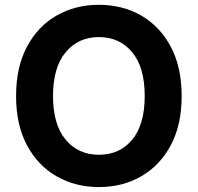

<svg xmlns="http://www.w3.org/2000/svg" viewBox="-20 -757 811 787"><path d="M385.3 9.8Q289.1 9.8 212.2 -34.2Q135.3 -78.1 90.6 -161.6Q45.9 -245.1 45.9 -363.3Q45.9 -481.9 90.6 -565.7Q135.3 -649.4 212.2 -693.4Q289.1 -737.3 385.3 -737.3Q481.9 -737.3 558.6 -693.4Q635.3 -649.4 679.9 -565.7Q724.6 -481.9 724.6 -363.3Q724.6 -244.6 679.9 -161.4Q635.3 -78.1 558.6 -34.2Q481.9 9.8 385.3 9.8ZM385.3 -122.6Q470.2 -122.6 521.7 -184.3Q573.2 -246.1 573.2 -363.3Q573.2 -481 521.7 -543Q470.2 -605 385.3 -605Q300.8 -605 249 -542.7Q197.3 -480.5 197.3 -363.3Q197.3 -246.6 249 -184.6Q300.8 -122.6 385.3 -122.6Z"/></svg>

Font: Inter
Style: Bold
Weight: 700
Designer: Rasmus Andersson
Foundry: rsms
Version: Version 4.001;git-9221beed3